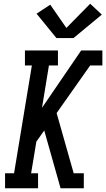

<svg xmlns="http://www.w3.org/2000/svg" viewBox="-20 -1004 566 1024"><path d="M7 0V-80H55L150 -655H113V-735H289V-655H241L204 -429L413 -735H526V-655H461L282 -401L373 -80H427V0H303L216 -308L174 -249L146 -80H183V0ZM281 -801 175 -931 248 -979 334 -855 461 -984 523 -926 372 -801Z"/></svg>

Font: Iosevka Slab Medium
Style: Italic
Weight: 500
Italic angle: -9°
Monospace: yes
Designer: Belleve Invis
Foundry: Belleve Invis
Version: Version 11.1.0; ttfautohint (v1.8.3)